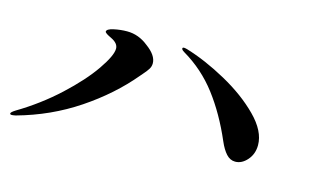

<svg xmlns="http://www.w3.org/2000/svg" viewBox="-59 -687 1118 694"><g transform="rotate(15 500.0 -340.0)"><path d="M12 -144Q12 -149 28 -159Q110 -208 177.5 -270.5Q245 -333 283 -388Q321 -443 321 -469Q321 -489 294 -502Q290 -504 284 -507Q278 -510 273.5 -513.5Q269 -517 269 -519Q269 -529 294 -534.5Q319 -540 344 -540Q387 -540 423 -511Q463 -482 463 -452Q463 -440 456.5 -430Q450 -420 442 -411Q434 -402 430 -397Q359 -312 257.5 -244Q156 -176 33 -142Q23 -140 19 -140Q12 -140 12 -144ZM782 -246Q742 -339 689.5 -408Q637 -477 562 -521Q552 -527 552 -532Q552 -536 558 -536Q561 -536 569 -534Q642 -512 721 -468.5Q800 -425 853.5 -371Q907 -317 907 -265Q907 -232 887 -209Q867 -186 842 -186Q823 -186 808.5 -202Q794 -218 782 -246Z"/></g></svg>

Font: Shippori Mincho
Style: Bold
Weight: 700
Designer: FONTDASU
Foundry: FONTDASU / Google Inc. / but / Adobe
Version: Version 3.110; ttfautohint (v1.8.3)